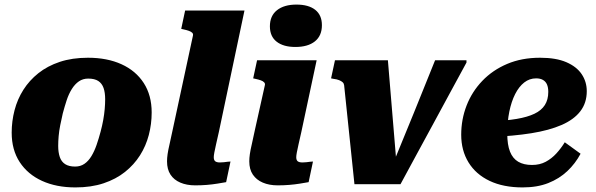

<svg xmlns="http://www.w3.org/2000/svg" viewBox="-20 -804 2603 838"><path d="M419 -229Q426 -255 430.5 -280Q435 -305 437 -328Q439 -351 439 -371Q439 -400 432 -420Q425 -440 409 -450.5Q393 -461 365 -461Q342 -461 324.5 -449Q307 -437 293.5 -415.5Q280 -394 271 -366.5Q262 -339 254 -309Q248 -283 243 -258Q238 -233 236 -210Q234 -187 234 -167Q234 -139 241 -118.5Q248 -98 264.5 -87.5Q281 -77 308 -77Q331 -77 348.5 -89Q366 -101 379 -122.5Q392 -144 401.5 -171.5Q411 -199 419 -229ZM31 -225Q31 -275 43.5 -323Q56 -371 82 -412Q108 -453 147.5 -484.5Q187 -516 241 -534Q295 -552 364 -552Q448 -552 510.5 -523.5Q573 -495 607.5 -441.5Q642 -388 642 -313Q642 -263 629.5 -215Q617 -167 591 -126Q565 -85 525.5 -53.5Q486 -22 432 -4Q378 14 309 14Q226 14 163.5 -14.5Q101 -43 66 -96.5Q31 -150 31 -225Z M822 -648Q824 -656 819 -661Q814 -666 804 -669.5Q794 -673 780 -676L771 -678L788 -758H1047L935 -227Q928 -196 923 -174Q918 -152 915.5 -138.5Q913 -125 913 -118Q913 -105 919.5 -100Q926 -95 940 -95Q949 -95 957.5 -96Q966 -97 973 -98Q980 -99 986 -99L967 -9Q950 -6 928.5 -2.5Q907 1 883 3Q859 5 832 5Q795 5 767 -7Q739 -19 724 -42Q709 -65 709 -100Q709 -114 711.5 -131.5Q714 -149 720 -174.5Q726 -200 734 -239Z M1068 -100Q1068 -114 1070.5 -131.5Q1073 -149 1079 -174.5Q1085 -200 1093 -239L1136 -432Q1138 -439 1133 -444.5Q1128 -450 1118 -453.5Q1108 -457 1094 -460L1085 -462L1102 -541H1362L1295 -227Q1288 -196 1283 -174Q1278 -152 1275.5 -138.5Q1273 -125 1273 -118Q1273 -105 1279.5 -100Q1286 -95 1300 -95Q1309 -95 1317.5 -96Q1326 -97 1333 -98Q1340 -99 1346 -99L1327 -9Q1310 -6 1288.5 -2.5Q1267 1 1242.5 3Q1218 5 1192 5Q1155 5 1127 -7Q1099 -19 1083.5 -42Q1068 -65 1068 -100ZM1158 -689Q1158 -735 1189 -759.5Q1220 -784 1274 -784Q1327 -784 1356 -761Q1385 -738 1385 -694Q1385 -648 1354.5 -623.5Q1324 -599 1269 -599Q1217 -599 1187.5 -622Q1158 -645 1158 -689Z M1673 -541H1442L1425 -462L1435 -460Q1451 -458 1460.5 -454Q1470 -450 1475.5 -445Q1481 -440 1482 -432L1527 0H1728Q1764 -67 1800 -133Q1836 -199 1872 -265.5Q1908 -332 1944 -398.5Q1980 -465 2016 -531V-541H1879Q1856 -484 1833 -427Q1810 -370 1787 -313Q1764 -256 1740.5 -199.5Q1717 -143 1694 -86L1713 -60Z M2261 14Q2177 14 2117 -14.5Q2057 -43 2025 -95Q1993 -147 1993 -216Q1993 -283 2016.5 -343.5Q2040 -404 2085 -451Q2130 -498 2193.5 -525Q2257 -552 2337 -552Q2407 -552 2452 -532.5Q2497 -513 2519 -480Q2541 -447 2541 -406Q2541 -355 2513 -318.5Q2485 -282 2431 -258.5Q2377 -235 2299 -222.5Q2221 -210 2119 -206L2123 -275Q2188 -277 2235 -285Q2282 -293 2312.5 -307.5Q2343 -322 2358 -345.5Q2373 -369 2373 -403Q2373 -422 2367.5 -435Q2362 -448 2350 -455Q2338 -462 2320 -462Q2291 -462 2268 -444Q2245 -426 2228.5 -393.5Q2212 -361 2203 -317Q2194 -273 2194 -221Q2194 -172 2206 -142Q2218 -112 2242 -98Q2266 -84 2302 -84Q2336 -84 2362 -98Q2388 -112 2408.5 -134.5Q2429 -157 2445 -183L2514 -133Q2491 -90 2456 -57Q2421 -24 2373 -5Q2325 14 2261 14Z"/></svg>

Font: Roboto Serif 20pt ExtraBold
Style: Italic
Weight: 800
Italic angle: -10°
Version: Version 1.007